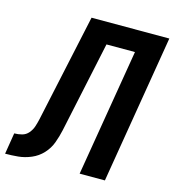

<svg xmlns="http://www.w3.org/2000/svg" viewBox="-149 -827 834 918"><g transform="rotate(15 268.0 -367.5)"><path d="M-40 0Q-8 0 24 -3Q56 -6 88 -19.5Q120 -33 143.5 -58.5Q167 -84 178.5 -115.5Q190 -147 197 -179L293 -630H434L329 0H454L576 -735H191L76 -201Q72 -183 66 -164.5Q60 -146 47 -130.5Q34 -115 15 -110Q-4 -105 -23 -105Z"/></g></svg>

Font: Iosevka Sparkle
Style: Bold Italic
Weight: 700
Italic angle: -9°
Designer: Belleve Invis
Foundry: Belleve Invis
Version: Version 4.5.0; ttfautohint (v1.8.3)